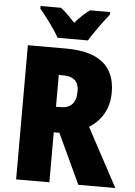

<svg xmlns="http://www.w3.org/2000/svg" viewBox="-61 -973 714 1018"><g transform="rotate(5 296.0 -463.5)"><path d="M218 -767H379C403 -808 453 -876 483 -913V-927H376C352 -910 327 -886 298 -854C269 -885 246 -909 222 -927H113V-913C143 -879 197 -805 218 -767ZM268 -714H64V0H241V-266H271L395 0H592L425 -311C493 -355 529 -419 529 -503C529 -643 443 -714 268 -714ZM266 -571C322 -571 348 -544 348 -494C348 -430 318 -402 265 -402H241V-571Z"/></g></svg>

Font: Noto Sans Armenian Condensed Black
Style: Regular
Weight: 900
Width: 3
Designer: Monotype Design Team
Foundry: Monotype Imaging Inc.
Version: Version 2.008